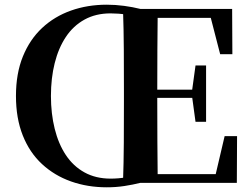

<svg xmlns="http://www.w3.org/2000/svg" viewBox="-20 -779 1072 818"><path d="M197 -370Q197 -295 213 -230.5Q229 -166 260.5 -118.5Q292 -71 340 -44.5Q388 -18 451 -18Q485 -18 516.5 -23.5Q548 -29 578 -40V0Q546 8 510 13.5Q474 19 435 19Q353 19 282.5 -6Q212 -31 159 -80Q106 -129 77 -202Q48 -275 48 -370Q48 -466 77.5 -538.5Q107 -611 159.5 -660Q212 -709 282.5 -734Q353 -759 435 -759Q472 -759 509 -754Q546 -749 578 -741V-701Q549 -712 517 -717Q485 -722 451 -722Q388 -722 340 -695.5Q292 -669 260.5 -621.5Q229 -574 213 -510Q197 -446 197 -370ZM504 0Q507 -85 507.5 -171.5Q508 -258 508 -346V-394Q508 -481 507.5 -567.5Q507 -654 504 -741H652Q651 -656 650.5 -568Q650 -480 650 -387V-359Q650 -263 650.5 -175Q651 -87 652 0ZM813 -260 798 -370V-391L813 -500H858V-260ZM577 -362V-397H824V-362ZM918 -548 878 -703H577V-741H969L970 -548ZM937 -199H990L989 0H577V-37H899Z"/></svg>

Font: Noto Serif KR ExtraLight
Style: Bold
Weight: 700
Version: Version 2.002-H1;hotconv 1.1.0;makeotfexe 2.6.0